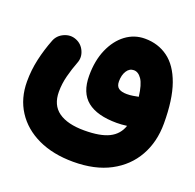

<svg xmlns="http://www.w3.org/2000/svg" viewBox="-124 -542 980 964"><g transform="rotate(20 366.0 -59.5)"><path d="M7.8 -7.8Q7.8 -68.8 21 -127.4Q34.2 -186 56.6 -243.2Q69.3 -274.9 102.1 -289.1Q134.8 -303.2 166 -290.5Q197.8 -277.8 211.9 -245.8Q226.1 -213.9 213.4 -182.1Q198.2 -143.1 187 -99.9Q175.8 -56.6 175.8 -14.2Q175.8 57.1 223.6 91.3Q271.5 125.5 361.3 125.5Q446.8 125.5 493.4 102.3Q540 79.1 556.2 30.3Q527.8 34.2 501.5 34.2Q397 34.2 344 -8.3Q291 -50.8 291 -142.1Q291 -222.7 317.6 -283.4Q344.2 -344.2 389.6 -378.2Q435.1 -412.1 491.7 -412.1Q562.5 -412.1 615.2 -373.5Q668 -335 697 -253.7Q726.1 -172.4 726.1 -43.9Q726.1 54.7 683.3 130.6Q640.6 206.5 559.6 249.5Q478.5 292.5 363.3 292.5Q254.9 292.5 175 254.9Q95.2 217.3 51.5 149.7Q7.8 82 7.8 -7.8ZM441.4 -166Q441.4 -140.6 456.1 -129.9Q470.7 -119.1 500 -119.1Q517.6 -119.1 533.2 -121.8Q548.8 -124.5 561.5 -127Q553.7 -190.4 535.4 -217.3Q517.1 -244.1 493.2 -244.1Q469.7 -244.1 455.6 -221.9Q441.4 -199.7 441.4 -166Z"/></g></svg>

Font: Mikhak Black
Style: Regular
Weight: 900
Designer: Amin Abedi
Version: Version 3.3